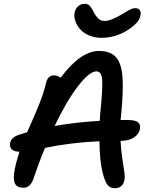

<svg xmlns="http://www.w3.org/2000/svg" viewBox="-20 -954 780 1006"><path d="M511.2 -755.9Q475.1 -755.9 445.3 -769Q415.5 -782.2 398.7 -802.2Q381.8 -822.3 374.3 -845Q366.7 -867.7 371.1 -888.2Q375 -908.7 389.4 -921.4Q403.8 -934.1 423.8 -934.1Q440.4 -934.1 450.7 -923.1Q460.9 -912.1 470.2 -892.1Q482.4 -868.7 495.6 -856.4Q508.8 -844.2 527.8 -844.2Q561 -844.2 620.1 -879.9Q660.2 -905.3 675.3 -909.2Q682.1 -911.1 688 -911.1Q705.6 -911.1 712.6 -900.4Q719.7 -889.6 715.8 -871.1Q708.5 -833.5 646.2 -794.7Q584 -755.9 511.2 -755.9ZM581.1 32.2Q557.1 32.2 543.5 14.6Q529.8 -2.9 519 -44.9Q502.4 -103.5 501 -213.9Q352.5 -207.5 215.8 -179.2Q184.1 -103.5 155.8 -19Q139.2 29.8 103 29.8Q69.8 29.8 58.3 7.6Q46.9 -14.6 57.1 -65.9Q64 -103 82 -159.2Q53.2 -159.2 41.3 -171.6Q29.3 -184.1 33.2 -205.1Q39.1 -235.8 83 -249Q89.4 -251 102.3 -255.1Q115.2 -259.3 122.1 -261.2Q128.4 -275.4 144 -310.8Q159.7 -346.2 167.5 -364.7Q175.3 -383.3 186.8 -412.1Q198.2 -440.9 206.3 -465.8Q214.4 -490.7 220.2 -515.1Q229 -559.1 263.2 -559.1Q280.3 -559.1 297.9 -546.9Q401.9 -687 499 -687Q560.1 -687 588.9 -653.1Q617.7 -619.1 622.1 -546.1Q626.5 -473.1 615.2 -358.9Q614.7 -352.5 613.5 -341.3Q612.3 -330.1 611.8 -325.2H647.9Q689.5 -325.2 703.6 -313Q717.8 -300.8 712.9 -276.9Q707.5 -250 680.4 -232.9Q653.3 -215.8 612.8 -215.8H611.8Q613.8 -170.4 620.6 -125.2Q627.4 -80.1 631.3 -53.5Q635.3 -26.9 631.8 -9.8Q622.6 32.2 581.1 32.2ZM484.9 -580.1Q448.7 -580.1 389.2 -503.2Q329.6 -426.3 266.1 -293.9Q375.5 -313.5 502.9 -320.8Q502.9 -333.5 504.9 -357.9Q518.6 -487.3 515.6 -533.7Q512.7 -580.1 484.9 -580.1Z"/></svg>

Font: Shantell Sans Bouncy
Style: Italic
Weight: 500
Italic angle: -11.31°
Designer: Stephen Nixon, Anya Danilova, Shantell Martin
Foundry: Arrow Type
Version: Version 1.006;[9816181b4]